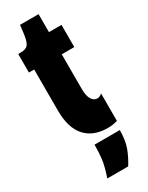

<svg xmlns="http://www.w3.org/2000/svg" viewBox="-220 -663 703 915"><g transform="rotate(-30 131.0 -206.0)"><path d="M31 -183V-409H2V-511H15Q46 -511 57 -526Q68 -541 73 -578L79 -627H181V-528H250V-406H181V-215Q181 -178 192.5 -158.5Q204 -139 223 -139Q231 -139 237.5 -142Q244 -145 250 -151V0Q237 4 224.5 6Q212 8 196 8Q117 8 74 -40Q31 -88 31 -183ZM101 45H240Q240 100 226 138.5Q212 177 188 215H73Q92 160 96.5 124Q101 88 101 45Z"/></g></svg>

Font: Bricolage Grotesque 96pt Condensed ExBd
Style: Regular
Weight: 800
Width: 3
Designer: Mathieu Triay
Foundry: Atelier Triay
Version: Version 1.001;Glyphs 3.2 (3207)